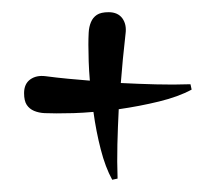

<svg xmlns="http://www.w3.org/2000/svg" viewBox="-20 -438 354 315"><path d="M164.1 -143.1Q152.8 -163.6 145.3 -192.9Q137.7 -222.2 133.3 -254.4Q116.2 -252.9 100.8 -252.4Q85.4 -252 72.8 -252Q62.5 -252 53 -252.4Q43.5 -252.9 35.9 -256.1Q28.3 -259.3 23.9 -265.9Q19.5 -272.5 19.5 -285.2Q19.5 -300.3 29.5 -307.6Q39.6 -314.9 54.7 -313Q73.7 -310.5 91.8 -308.8Q109.9 -307.1 127.4 -305.7Q126 -322.3 125.5 -337.2Q125 -352.1 125 -364.7Q125 -375 125.5 -384.5Q126 -394 129.2 -401.6Q132.3 -409.2 138.9 -413.6Q145.5 -418 158.2 -418Q173.3 -418 180.7 -408Q188 -397.9 186 -382.8Q183.6 -360.8 181.6 -341.1Q179.7 -321.3 178.2 -301.8Q207.5 -300.3 235.8 -299.6Q264.2 -298.8 292.5 -299.8L294.4 -291Q272.9 -279.3 241 -271.5Q209 -263.7 174.8 -258.8Q173.3 -229.5 172.6 -201.2Q171.9 -172.9 172.9 -145Z"/></svg>

Font: Montez
Style: Regular
Weight: 400
Designer: Astigmatic (AOETI)
Foundry: Astigmatic (AOETI)
Version: Version 1.000